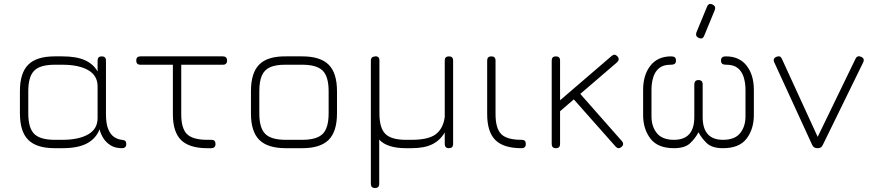

<svg xmlns="http://www.w3.org/2000/svg" viewBox="-20 -744 4377 964"><path d="M80 -175V-286Q80 -377.5 121.8 -419.2Q163.5 -461 255 -461H293Q363.5 -461 406.2 -441.8Q449 -422.5 470 -385V-440Q470 -461 491 -461Q512 -461 512 -440V-171Q512 -123 523.5 -95.5Q535 -68 553.2 -56Q571.5 -44 592 -42Q605 -40.5 609.5 -35.8Q614 -31 614 -21Q614 0 592 0Q557.5 0 534.2 -15Q511 -30 497.8 -52Q484.5 -74 480 -95Q462 -48.5 417 -24.2Q372 0 293 0H255Q163.5 0 121.8 -41.8Q80 -83.5 80 -175ZM122 -175Q122 -101.5 151.8 -71.8Q181.5 -42 255 -42H293Q375 -42 422.5 -69.2Q470 -96.5 470 -151V-310Q470 -365 422.5 -392Q375 -419 293 -419H255Q181.5 -419 151.8 -389.2Q122 -359.5 122 -286Z M1040 0Q1032.5 0 1028.5 0Q1024.5 0 1016 0Q928.5 -1 888.2 -41.8Q848 -82.5 848 -171V-440H890V-171Q890 -100 918 -71.5Q946 -43 1017 -42Q1022.5 -42 1027.5 -42Q1032.5 -42 1040 -42Q1053 -42 1057.5 -36.5Q1062 -31 1062 -21Q1062 0 1040 0ZM685 -419Q664 -419 664 -440Q664 -461 685 -461H1099Q1120 -461 1120 -440Q1120 -419 1099 -419Z M1415 0Q1323.5 0 1281.8 -41.8Q1240 -83.5 1240 -174V-286Q1240 -378.5 1281.8 -420.2Q1323.5 -462 1415 -461H1497Q1588.5 -461 1630.2 -419.2Q1672 -377.5 1672 -286V-175Q1672 -83.5 1630.2 -41.8Q1588.5 0 1497 0ZM1282 -174Q1282 -101.5 1311.8 -71.8Q1341.5 -42 1415 -42H1497Q1570.5 -42 1600.2 -71.8Q1630 -101.5 1630 -175V-286Q1630 -359.5 1600.2 -389.2Q1570.5 -419 1497 -419H1415Q1366 -419.5 1336.8 -406.8Q1307.5 -394 1294.8 -364.8Q1282 -335.5 1282 -286Z M1842 179V-440Q1842 -459.5 1864 -461Q1885 -462.5 1885 -440V-175Q1885 -101.5 1914.8 -71.8Q1944.5 -42 2018 -42H2046Q2132.5 -42 2169 -70.8Q2205.5 -99.5 2213 -157V-440Q2213 -461 2234 -461Q2255 -461 2255 -440V-21Q2255 0 2234 0Q2213 0 2213 -21V-79Q2190.5 -40 2151 -20Q2111.5 0 2046 0H2018Q1924 0 1884 -43V179Q1884 200 1863 200Q1842 200 1842 179Z M2598 0Q2508 0 2467 -41Q2426 -82 2426 -171V-440Q2426 -461 2447 -461Q2468 -461 2468 -440V-171Q2468 -99 2496.8 -70.5Q2525.5 -42 2598 -42Q2611 -42 2615.5 -36.5Q2620 -31 2620 -21Q2620 0 2598 0Z M2771 0Q2750 0 2750 -21V-440Q2750 -461 2771 -461Q2792 -461 2792 -440V-240.5L3051 -463Q3066 -476.5 3080 -461Q3087 -453.5 3086.2 -445.8Q3085.5 -438 3078 -431L2893.5 -272.5L3102 -36Q3116.5 -19.5 3100 -6Q3092.5 0.5 3085.2 0Q3078 -0.5 3071 -8L2861 -245L2792 -185.5V-21Q2792 0 2771 0Z M3488.5 -553.5Q3470 -561.5 3476.5 -581L3529.5 -709.5Q3537.5 -730.5 3557 -721.5Q3575.5 -713.5 3569 -694L3516 -565.5Q3508 -544.5 3488.5 -553.5ZM3209 -167V-293Q3209 -367.5 3245.5 -414.2Q3282 -461 3350 -461Q3363 -461 3368.5 -455.8Q3374 -450.5 3374 -440Q3374 -429.5 3368.2 -424.2Q3362.5 -419 3346 -419Q3310 -419 3289.2 -401.8Q3268.5 -384.5 3259.8 -355.8Q3251 -327 3251 -293V-160Q3251 -109 3278 -75.5Q3305 -42 3364 -42Q3466 -42 3466 -156V-320Q3466 -342 3487 -342Q3508 -342 3508 -320V-156Q3508 -42 3610 -42Q3669.5 -42 3696.2 -75.5Q3723 -109 3723 -160V-293Q3723 -327 3714.2 -355.8Q3705.5 -384.5 3684.8 -401.8Q3664 -419 3628 -419Q3611.5 -419 3605.8 -424.2Q3600 -429.5 3600 -440Q3600 -450.5 3605.8 -455.8Q3611.5 -461 3624 -461Q3692.5 -461 3728.8 -414.2Q3765 -367.5 3765 -293V-167Q3765 -96 3728.5 -48Q3692 0 3610 0Q3556 0 3529.8 -24.2Q3503.5 -48.5 3487 -80Q3470.5 -48.5 3444.2 -24.2Q3418 0 3364 0Q3282.5 0 3245.8 -48Q3209 -96 3209 -167Z M4111 -16Q4106 -5.5 4099.2 -2.8Q4092.5 0 4084 0Q4065.5 0 4058 -16L3867 -432Q3859 -451.5 3879 -459Q3898 -467 3906 -448L4100 -25H4070L4275 -448Q4279.5 -458 4286.5 -460.5Q4293.5 -463 4303 -459Q4323 -450.5 4314 -431Z"/></svg>

Font: Jura Light Light
Style: Regular
Weight: 300
Version: Version 5.106